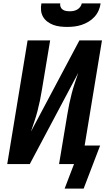

<svg xmlns="http://www.w3.org/2000/svg" viewBox="-20 -975 640 1141"><path d="M379 -815Q358 -815 337 -817.5Q316 -820 297 -827Q278 -834 262 -846Q246 -858 236 -875Q226 -892 224 -913Q222 -934 226 -955H338Q336 -944 340 -934Q344 -924 352.5 -918Q361 -912 372 -910Q383 -908 394 -908Q405 -908 416.5 -910Q428 -912 438.5 -918Q449 -924 456.5 -934Q464 -944 466 -955H578Q575 -933 566 -912.5Q557 -892 541.5 -875Q526 -858 506 -846Q486 -834 464.5 -827Q443 -820 421.5 -817.5Q400 -815 379 -815ZM477 146H364L411 23L420 0H331L380 -294Q385 -326 391.5 -357Q398 -388 406 -419Q414 -450 424.5 -481Q435 -512 445 -542L157 0H23L144 -735H278L229 -441Q224 -409 217.5 -378Q211 -347 203 -316Q195 -285 184.5 -254Q174 -223 164 -193L452 -735H586L483 -110H575Z"/></svg>

Font: Iosevka Curly XBdEx
Style: Italic
Weight: 800
Width: 7
Italic angle: -9°
Monospace: yes
Designer: Belleve Invis
Foundry: Belleve Invis
Version: Version 11.1.0; ttfautohint (v1.8.3)